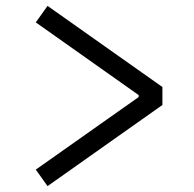

<svg xmlns="http://www.w3.org/2000/svg" viewBox="-20 -651 660 652"><path d="M141.5 -19 531.5 -294.5V-355.5L141.5 -631L101.5 -575L451 -328V-321.5L101.5 -75Z"/></svg>

Font: Monaspace Neon Light
Style: Regular
Weight: 300
Designer: Riley Cran & the Lettermatic Team
Foundry: Lettermatic
Version: Version 1.200 (Monaspace Neon)